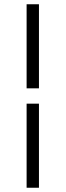

<svg xmlns="http://www.w3.org/2000/svg" viewBox="-20 -760 308 902"><path d="M163 -345H105V-740H163ZM163 122H105V-273H163Z"/></svg>

Font: Betina Sans Light
Style: Regular
Weight: 300
Designer: Jonathan Pinhorn (font) & Cristiano Sobral (main changes)
Version: Version 2.001;October 6, 2020;FontCreator 13.0.0.2681 64-bit